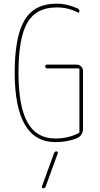

<svg xmlns="http://www.w3.org/2000/svg" viewBox="-20 -760 540 1040"><path d="M272.5 70.3Q275.4 60.5 286.1 59.6Q290 59.6 292 63Q293.9 66.4 293 70.3L227.5 250Q224.6 259.8 213.9 259.8Q210 259.8 208 256.8Q206.1 253.9 207 250ZM280.3 9.8Q60.5 9.8 59.6 -365.2Q59.6 -562.5 113.3 -651.4Q167 -740.2 285.2 -740.2Q343.8 -740.2 401.4 -713.9Q410.2 -710 410.2 -698.2Q410.2 -694.3 407.2 -692.4Q404.3 -690.4 401.4 -692.4Q346.7 -720.7 285.2 -719.7Q175.8 -719.7 127.9 -636.7Q80.1 -553.7 80.1 -365.2Q80.1 -184.6 128.9 -97.2Q177.7 -9.8 280.3 -9.8Q349.6 -9.8 406.2 -39.1Q410.2 -40 410.2 -45.9V-384.8Q410.2 -389.6 405.3 -389.6H235.4Q225.6 -389.6 225.1 -399.9Q224.6 -410.2 235.4 -410.2H394.5Q409.2 -410.2 419.4 -399.9Q429.7 -389.6 429.7 -375V-65.4Q429.7 -27.3 399.4 -12.7Q346.7 9.8 280.3 9.8Z"/></svg>

Font: Rounded-X Mgen+ 2m thin
Style: Regular
Weight: 100
Designer: [Source Han Sans]
Ryoko NISHIZUKA  (kana & ideographs); Paul D. Hunt (Latin, Greek & Cyrillic); Wenlong ZHANG  (bopomofo
Version: Version 1.059.20150602